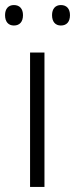

<svg xmlns="http://www.w3.org/2000/svg" viewBox="-31 -740 297 760"><path d="M-11 -680C-11 -654 2 -639 24 -639C47 -639 60 -654 60 -680C60 -705 47 -720 24 -720C2 -720 -11 -705 -11 -680ZM175 -680C175 -654 188 -639 210 -639C233 -639 246 -654 246 -680C246 -705 233 -720 210 -720C188 -720 175 -705 175 -680ZM145 0V-532H88V0Z"/></svg>

Font: Noto Sans Myanmar UI Light
Style: Regular
Weight: 300
Designer: Monotype Design Team
Foundry: Monotype Imaging Inc.
Version: Version 2.103